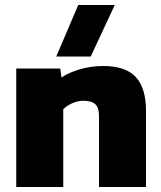

<svg xmlns="http://www.w3.org/2000/svg" viewBox="-20 -748 644 768"><path d="M293 -728H439L343 -522H205ZM45 -474H221L226 -438Q255 -458 300 -471Q345 -484 393 -484Q482 -484 523 -440Q564 -396 564 -304V0H376V-285Q376 -317 361.5 -331Q347 -345 313 -345Q292 -345 270 -335.5Q248 -326 233 -311V0H45Z"/></svg>

Font: Kanit Bold
Style: Regular
Weight: 700
Designer: Katatrad Team
Foundry: CadsonDemak
Version: Version 1.000